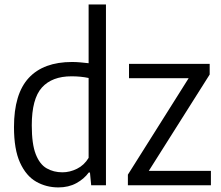

<svg xmlns="http://www.w3.org/2000/svg" viewBox="-20 -828 987 858"><path d="M241 9.5Q186.5 9.5 141.5 -16.2Q96.5 -42 69.5 -101.2Q42.5 -160.5 42.5 -260Q42.5 -408.5 108.5 -479.8Q174.5 -551 302 -551Q320.5 -551 340 -549.2Q359.5 -547.5 376 -545.5V-808H453.5V0H387.5L382 -57H376.5Q356 -28.5 321.2 -9.5Q286.5 9.5 241 9.5ZM259 -58Q292 -58 324 -73.8Q356 -89.5 376 -122.5V-479.5Q341 -487 299.5 -487Q212.5 -487 167.2 -436.8Q122 -386.5 122 -267.5Q122 -184 139.8 -138.8Q157.5 -93.5 188.5 -75.8Q219.5 -58 259 -58ZM551.5 0V-47.5L823 -478.5H556.5V-542.5H917V-495L645 -64.5H922.5V0Z"/></svg>

Font: Encode Sans SmCnd
Style: Regular
Weight: 400
Width: 4
Designer: Multiple Designers
Foundry: Impallari Type
Version: Version 3.002; ttfautohint (v1.8.3) -l 8 -r 50 -G 200 -x 14 